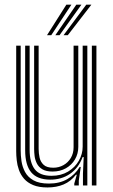

<svg xmlns="http://www.w3.org/2000/svg" viewBox="-20 -796 487 824"><path d="M184 8.5Q146.8 8.5 122.2 -1.8Q97.8 -12 83.1 -29.1Q68.5 -46.2 61.2 -66.8Q54 -87.2 51.8 -108.1Q49.5 -129 49.5 -147V-600H68.8V-150Q68.8 -129 72.2 -104.5Q75.8 -80 87.5 -58Q99.2 -36 123.6 -22.1Q148 -8.2 189.8 -8.2Q236 -8.2 269.1 -27.4Q302.2 -46.5 322 -79.5H326.5L318.2 -21V0H298.8V-8.2L309.5 -46H305.8Q283.5 -17.2 253 -4.4Q222.5 8.5 184 8.5ZM374.2 0V-600H393.8V0ZM205.8 -59.8Q178 -59.8 162 -69.4Q146 -79 138.4 -94Q130.8 -109 128.6 -125.6Q126.5 -142.2 126.5 -156.2V-600H145.8V-157.2Q145.8 -138.2 149.9 -119.6Q154 -101 167.4 -88.6Q180.8 -76.2 208.5 -76.2Q232.8 -76.2 252.5 -87.4Q272.2 -98.5 284 -118.2Q295.8 -138 295.8 -164V-600H316V-165.5Q316 -136.2 301.9 -112.1Q287.8 -88 262.9 -73.9Q238 -59.8 205.8 -59.8ZM195 -25Q139.5 -25.5 113.8 -56.6Q88 -87.8 88 -151V-600H107.2V-153.2Q107.2 -98.5 128.9 -70Q150.5 -41.5 201.2 -41.5Q242 -41.5 272 -59.5Q302 -77.5 318.4 -106.2Q334.8 -135 334.8 -166.8V-600H354.8V0H336V-51L339.2 -121.8H334.5Q317.2 -75 280.5 -49.9Q243.8 -24.8 195 -25ZM181.8 -645 264.8 -776H286.5L200 -645ZM252.8 -645 350.2 -776H372.2L271 -645ZM217.5 -645 307.5 -776H329.5L235.5 -645Z"/></svg>

Font: Big Shoulders Inline Text Thin SemiBold
Style: Regular
Weight: 600
Version: Version 2.002